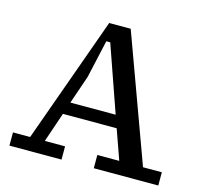

<svg xmlns="http://www.w3.org/2000/svg" viewBox="-99 -785 958 897"><g transform="rotate(15 380.0 -337.0)"><path d="M290 -405 243 -268H462L350 -588H331ZM20 0V-64H103L322 -674H426L649 -64H740V0H428V-64H534L483 -208H223L174 -64H272V0Z"/></g></svg>

Font: Source Serif 4 Caption
Style: Regular
Weight: 400
Designer: Frank Grießhammer
Foundry: Adobe Systems Incorporated
Version: Version 4.004;hotconv 1.0.117;makeotfexe 2.5.65602